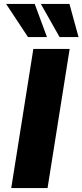

<svg xmlns="http://www.w3.org/2000/svg" viewBox="-20 -953 418 973"><path d="M37 0 149 -705H333L221 0ZM282 -765 187 -933H332L378 -765ZM122 -765 11 -933H156L218 -765Z"/></svg>

Font: Nunito Sans 7pt SemiCondensed Black
Style: Italic
Weight: 900
Width: 4
Italic angle: -9°
Designer: Vernon Adams
Foundry: Vernon Adams
Version: Version 3.101;gftools[0.9.27]